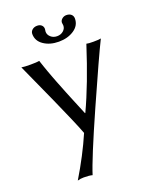

<svg xmlns="http://www.w3.org/2000/svg" viewBox="-156 -699 817 1022"><g transform="rotate(-20 253.0 -187.5)"><path d="M27.8 -432.1Q42 -429.2 80.1 -429.2Q115.7 -429.2 128.9 -432.1Q134.3 -415.5 140.6 -397.2Q147 -378.9 152.1 -364.5Q157.2 -350.1 165.3 -328.9Q173.3 -307.6 177.7 -296.4Q182.1 -285.2 191.9 -260.7Q201.7 -236.3 204.8 -228Q208 -219.7 219.5 -191.9Q231 -164.1 233.2 -158.7Q235.4 -153.3 248.3 -122.1Q261.2 -90.8 262.7 -87.4H264.6Q329.6 -225.6 396 -432.1Q405.8 -429.2 435.1 -429.2Q468.3 -429.2 478 -432.1Q436.5 -348.6 324.7 -96.4Q212.9 155.8 188 236.8Q171.9 231.9 139.2 231.9Q120.1 231.9 104 236.8Q174.8 119.6 222.2 9.8Q210 -23.4 180.9 -90.3Q151.9 -157.2 128.2 -210Q104.5 -262.7 68.4 -342.3Q32.2 -421.9 27.8 -432.1ZM384.8 -579.1Q384.8 -539.6 349.1 -515.9Q313.5 -492.2 263.2 -492.2Q212.9 -492.2 178 -515.9Q143.1 -539.6 143.1 -579.1Q143.1 -592.8 154.1 -602.3Q165 -611.8 182.1 -611.8Q197.8 -611.8 206.8 -603.3Q215.8 -594.7 215.8 -582Q215.8 -577.1 214.8 -574.2Q213.9 -571.3 213.9 -565.9Q213.9 -548.8 228.3 -535.9Q242.7 -522.9 264.2 -522.9Q285.2 -522.9 299.6 -535.4Q314 -547.9 314 -564.9Q314 -571.3 313 -574.2Q312 -576.2 312 -581.1Q312 -593.8 322.8 -602.8Q333.5 -611.8 347.2 -611.8Q364.7 -611.8 374.8 -602.8Q384.8 -593.8 384.8 -579.1Z"/></g></svg>

Font: Linux Biolinum
Style: Regular
Weight: 400
Designer: Philipp H. Poll
Foundry: Philipp H. Poll
Version: Version 0.6.4